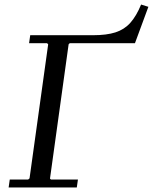

<svg xmlns="http://www.w3.org/2000/svg" viewBox="-20 -825 673 845"><path d="M18 0 23 -35H104L110 -40L192 -630L187 -635H108L113 -670H389Q449 -670 488 -682.5Q527 -695 553.5 -724.5Q580 -754 601 -805L633 -795L574 -635H287L282 -630L200 -39L204 -35H323L318 0Z"/></svg>

Font: Brygada 1918
Style: Italic
Weight: 400
Italic angle: -8°
Designer: Mateusz Machalski | Borys Kosmynka | Przemek Hoffer
Foundry: NIEPODLEGLA 2018
Version: Version 3.006